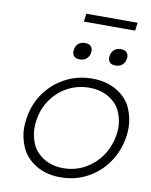

<svg xmlns="http://www.w3.org/2000/svg" viewBox="-94 -931 797 1011"><g transform="rotate(10 304.0 -426.0)"><path d="M299 10Q221 10 165.5 -25Q110 -60 88 -112Q66 -164 66 -215Q66 -238 70 -263Q81 -341 124 -401.5Q167 -462 232.5 -496.5Q298 -531 376 -531Q454 -531 509.5 -496.5Q565 -462 586.5 -410.5Q608 -359 608 -308Q608 -287 605 -263Q593 -184 550.5 -122Q508 -60 442.5 -25Q377 10 299 10ZM306 -40Q368 -40 420.5 -69Q473 -98 507.5 -148Q542 -198 552 -263Q555 -282 555 -300Q555 -341 537.5 -383Q520 -425 475.5 -453Q431 -481 369 -481Q306 -481 253.5 -453Q201 -425 166.5 -375.5Q132 -326 123 -263Q120 -242 120 -222Q120 -182 137 -140Q154 -98 198.5 -69Q243 -40 306 -40ZM483 -620Q461 -620 452 -630.5Q443 -641 443 -656Q443 -660 444 -665Q447 -685 460.5 -697.5Q474 -710 496 -710Q518 -710 527.5 -699.5Q537 -689 537 -674Q537 -670 536 -665Q533 -645 519 -632.5Q505 -620 483 -620ZM292 -619Q270 -619 261 -629.5Q252 -640 252 -655Q252 -659 253 -664Q255 -684 269 -696.5Q283 -709 305 -709Q327 -709 336.5 -698.5Q346 -688 346 -673Q346 -669 345 -664Q342 -644 328 -631.5Q314 -619 292 -619ZM279 -819 285 -862H559L553 -819Z"/></g></svg>

Font: Lexend ExtLt
Style: Italic
Weight: 250
Italic angle: -8.13011°
Designer: Bonnie Shaver-Troup, Thomas Jockin
Foundry: Lexend
Version: Version 1.007